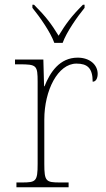

<svg xmlns="http://www.w3.org/2000/svg" viewBox="-20 -786 445 806"><path d="M208 -606H243C259 -651 304 -715 335 -753V-766H328C278 -716 256 -685 226 -636C196 -685 173 -716 123 -766H116V-753C147 -715 192 -651 208 -606ZM49 0H268V-20H233C173 -20 166 -24 166 -98V-284C166 -407 223 -519 301 -519C346 -519 369 -501 369 -443C383 -443 390 -458 390 -476C390 -514 357 -544 306 -544C230 -544 190 -482 167 -424H165L162 -536H43V-516H61C134 -516 138 -512 138 -442V-98C138 -24 131 -20 71 -20H49Z"/></svg>

Font: Noto Serif Georgian Thin
Style: Regular
Weight: 100
Designer: Monotype Design Team, Akaki Razmadze
Foundry: Google LLC
Version: Version 2.003